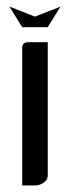

<svg xmlns="http://www.w3.org/2000/svg" viewBox="-20 -567 214 587"><path d="M47.9 0V-420.9Q47.9 -438 66.9 -438H126V-30.8Q126 -17.1 113.8 -8.8Q102.1 0 86.9 0ZM8.8 -546.9 86.9 -516.1 165 -546.9 126 -483.9H47.9Z"/></svg>

Font: Hhenum
Style: Regular
Weight: 400
Designer: T. Christopher White
Version: Version 1.0